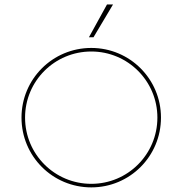

<svg xmlns="http://www.w3.org/2000/svg" viewBox="-20 -813 799 841"><path d="M369.6 -649.9H389.6L475.1 -793.5H448.7ZM379.9 7.8C548.8 7.8 685.1 -128.4 685.1 -297.9C685.1 -466.8 548.8 -603 379.9 -603C210.4 -603 74.2 -466.8 74.2 -297.9C74.2 -128.4 210.4 7.8 379.9 7.8ZM379.9 -7.8C219.2 -7.8 89.8 -137.2 89.8 -297.9C89.8 -458 219.2 -587.4 379.9 -587.4C540 -587.4 669.4 -458 669.4 -297.9C669.4 -137.2 540 -7.8 379.9 -7.8Z"/></svg>

Font: Now Thin
Style: Regular
Weight: 100
Designer: Alfredo Marco Pradil
Foundry: Alfredo Marco Pradil
Version: Version 1.200;hotconv 1.0.109;makeotfexe 2.5.65596